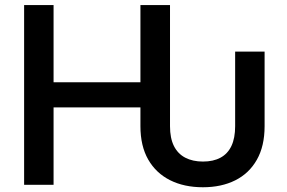

<svg xmlns="http://www.w3.org/2000/svg" viewBox="-20 -748 1161 777"><path d="M801.3 9.8Q725.1 9.8 668.2 -18.8Q611.3 -47.4 579.8 -102.3Q548.3 -157.2 548.3 -237.3V-313.5H196.8V0H77.6V-727.5H196.8V-415H548.3V-727.5H668V-237.3Q668 -189 683.8 -157.2Q699.7 -125.5 729.7 -109.9Q759.8 -94.2 801.3 -94.2Q843.3 -94.2 872.3 -109.9Q901.4 -125.5 916.5 -157.2Q931.6 -189 931.6 -237.3V-539.1H1050.8V-237.3Q1050.8 -156.7 1019.5 -101.6Q988.3 -46.4 932.1 -18.3Q876 9.8 801.3 9.8Z"/></svg>

Font: Inter
Style: 540
Weight: 540
Designer: Rasmus Andersson
Foundry: rsms
Version: Version 4.001;git-66647c0bb